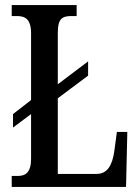

<svg xmlns="http://www.w3.org/2000/svg" viewBox="-20 -734 550 754"><path d="M26 0H475L480 -216H439L429 -141C421 -85 402 -51 359 -51H207V-348L326 -437V-493L207 -403V-606C207 -659 223 -671 260 -671H281V-714H26V-671H46C79 -671 102 -659 102 -603V-341L31 -286V-233L102 -286V-110C102 -55 79 -43 49 -43H26Z"/></svg>

Font: Noto Serif Sinhala ExtraCondensed Medium
Style: Regular
Weight: 500
Width: 2
Designer: Jelle Bosma - Monotype Design Team
Foundry: Monotype Imaging Inc.
Version: Version 2.007